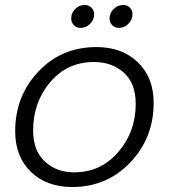

<svg xmlns="http://www.w3.org/2000/svg" viewBox="-20 -743 682 771"><path d="M597 -330Q597 -189 503 -90.5Q409 8 270 8Q167 8 104 -53Q41 -114 41 -216Q41 -357 134 -455.5Q227 -554 367 -554Q470 -554 533.5 -493Q597 -432 597 -330ZM113 -219Q113 -138 160 -94.5Q207 -51 278 -51Q385 -51 455 -132.5Q525 -214 525 -326Q525 -408 477.5 -451Q430 -494 357 -494Q250 -494 181.5 -413Q113 -332 113 -219ZM304 -631Q287 -631 276.5 -642Q266 -653 266 -669Q266 -691 282 -707Q298 -723 320 -723Q336 -723 347 -712.5Q358 -702 358 -685Q358 -663 341.5 -647Q325 -631 304 -631ZM458 -631Q441 -631 430.5 -642Q420 -653 420 -669Q420 -691 436.5 -707Q453 -723 475 -723Q491 -723 501.5 -712.5Q512 -702 512 -686Q512 -664 495.5 -647.5Q479 -631 458 -631Z"/></svg>

Font: Poppins Light
Style: Italic
Weight: 300
Italic angle: -10°
Designer: Ninad Kale (Devanagari), Jonny Pinhorn (Latin)
Foundry: Indian Type Foundry
Version: Version 3.200;PS 1.000;hotconv 16.6.54;makeotf.lib2.5.65590